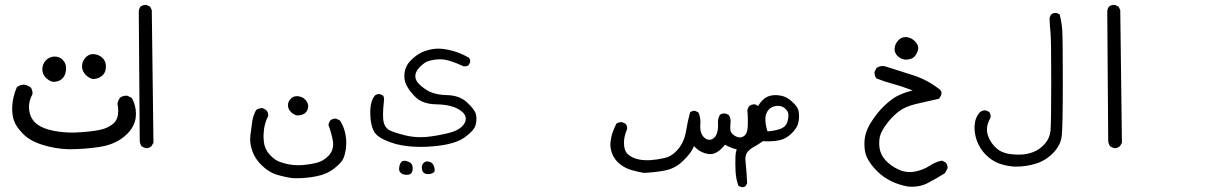

<svg xmlns="http://www.w3.org/2000/svg" viewBox="-20 -447 5040 793"><path d="M465.3 -18.6Q468.3 -2.4 468.3 10.7Q468.3 44.4 450.2 61.5Q425.8 84 384 91.1Q342.3 98.1 295.4 100.1Q287.1 100.6 278.3 100.6Q240.2 100.6 202.1 93.3Q148.9 83 124 58.1Q104.5 38.6 100.6 8.8Q99.6 2 99.6 -4.9Q99.6 -31.2 113.8 -57.1Q114.3 -59.6 114.3 -61.5Q114.3 -77.1 105.5 -87.4L87.4 -96.2Q83 -97.2 79.1 -97.2Q62 -97.2 49.3 -86.4Q32.7 -46.4 30.8 -10.7Q30.3 -3.9 30.3 2.4Q30.3 30.3 37.6 50.8Q45.9 75.7 74.5 105.2Q103 134.8 154.8 150.9Q206.5 167.5 262.7 169.4Q329.6 169.4 392.1 159.7Q462.4 148.9 505.9 105.5Q535.6 75.2 540.5 39.1Q541.5 30.3 541.5 22Q541.5 -11.2 524.4 -42.5L506.8 -51.3Q504.4 -51.8 502 -51.8Q486.3 -51.8 475.6 -43Q467.3 -32.2 465.3 -18.6ZM252 -153.3Q252.9 -159.2 252.9 -162.6Q252.9 -166 252.7 -170.4Q252.4 -174.8 250.5 -181.2Q248.5 -187.5 245.6 -191.4Q241.7 -197.3 238.8 -200.2Q226.1 -213.4 206.1 -213.4Q185.1 -213.4 170.4 -198.7Q154.8 -182.6 154.8 -160.6Q154.8 -140.6 169.7 -125.7Q184.6 -110.8 200.7 -108.9Q220.2 -108.9 234.1 -119.6Q248 -130.4 252 -153.3ZM417.5 -172.4Q417.5 -189.9 407.7 -203.1L402.8 -208Q392.1 -219.2 373 -222.7Q368.7 -223.6 364.3 -223.6Q347.7 -223.6 335 -210.9Q318.8 -194.8 318.8 -172.9Q318.8 -152.8 334.5 -137.2Q347.7 -124 363.8 -120.6Q383.3 -120.6 399.4 -132.3Q417.5 -146 417.5 -172.4Z M584 165Q596.7 165 606 156.2L613.8 142.6L606.9 -405.3L600.1 -419.4L585.9 -426.3Q583.5 -426.8 579.8 -426.8Q576.2 -426.8 571 -425.3Q565.9 -423.8 560.5 -419.9Q554.2 -411.1 553.2 -400.4L557.1 131.8Q557.1 146.5 565.4 157.7L580.1 164.6Q582 165 584 165Z M1013.2 127.4Q1013.2 151.4 1022 176.3Q1033.2 209.5 1062.3 237.1Q1091.3 264.6 1122.3 274.2Q1153.3 283.7 1187 288.6Q1195.8 289.1 1205.1 289.1Q1245.6 289.1 1283.2 281.7Q1329.1 273.4 1360.1 249Q1391.1 224.6 1398.4 207Q1405.8 189.5 1409.2 162.1Q1410.2 152.3 1410.2 142.6Q1410.2 124.5 1406.2 105Q1400.4 75.7 1383.8 50.3L1369.1 43.5Q1366.7 43 1363.3 43Q1359.9 43 1355 44.4Q1350.1 45.9 1344.7 49.8Q1338.4 58.1 1336.4 68.8Q1348.1 99.1 1354.5 133.3Q1356 141.6 1356 149.4Q1356 175.8 1338.4 194.8Q1315.9 218.8 1287.1 225.6Q1244.6 235.4 1210.9 235.4Q1172.9 235.4 1134.8 221.2Q1113.8 213.9 1093.3 190.9Q1072.8 168 1069.8 138.7Q1068.4 126.5 1068.4 118.2Q1068.4 109.9 1068.8 104.5Q1070.8 63.5 1087.4 32.7Q1087.9 31.2 1087.9 29.3Q1087.9 16.6 1079.1 7.3L1064.9 -0.5Q1064 -0.5 1063 -0.5Q1047.9 -0.5 1037.6 7.8Q1025.9 29.3 1022 53.2Q1018.1 78.6 1014.2 111.3Q1013.2 119.1 1013.2 127.4ZM1238.8 21Q1252.9 10.7 1252.9 -10.3Q1252.9 -14.2 1250.5 -20.5Q1248 -28.3 1241.5 -34.9Q1234.9 -41.5 1228 -44.9Q1217.3 -49.8 1205.6 -49.8Q1191.4 -49.8 1181.2 -39.6Q1169.4 -27.8 1169.4 -12.2Q1169.4 3.4 1181.6 15.6Q1193.8 27.8 1207.5 29.8Q1226.1 29.8 1238.8 21Z M1660.6 274.9Q1676.8 274.9 1681.2 264.6Q1684.6 256.8 1684.6 250Q1684.6 243.2 1683.1 237.3Q1680.2 225.1 1663.1 219.7Q1655.8 216.8 1649.4 216.8Q1642.6 216.8 1638.7 221.2Q1630.9 228.5 1628.9 243.7Q1628.4 247.1 1628.4 250Q1628.4 260.7 1634.3 266.1Q1642.6 273.9 1655.8 274.9Q1658.2 274.9 1660.6 274.9ZM1736.8 270.5Q1741.2 272 1747.6 272Q1763.2 272 1772 264.6Q1775.4 261.2 1775.4 255.6Q1775.4 250 1774.2 245.8Q1772.9 241.7 1772.2 239.7Q1771.5 237.8 1770.8 236.1Q1770 234.4 1769 232.9Q1764.2 224.6 1754.9 221.7Q1749.5 219.7 1745.1 219.7Q1735.8 219.7 1729.5 226.1Q1722.2 233.4 1722.2 245.1Q1722.2 264.6 1736.8 270.5ZM1509.3 16.6Q1509.3 73.2 1528.3 101.6Q1546.9 127.9 1615.2 147.9Q1661.1 159.7 1717.3 159.7Q1742.7 159.7 1769.5 157.2Q1857.9 149.9 1898.9 120.6Q1939.5 91.3 1944.8 67.4Q1947.8 54.7 1947.8 43.9Q1947.8 33.2 1945.3 23.9Q1940.4 5.4 1909.2 -23.9Q1877.9 -53.2 1825.7 -54.2Q1770 -55.2 1735.8 -79.1Q1701.2 -103 1696.3 -124Q1695.3 -128.4 1695.3 -131.8Q1695.3 -149.9 1710.9 -167Q1730 -187.5 1746.3 -193.6Q1762.7 -199.7 1787.1 -201.7Q1792 -202.1 1798.3 -202.1Q1817.4 -202.1 1842.5 -194.1Q1867.7 -186 1894 -173.3Q1896.5 -172.9 1898.9 -172.9Q1907.7 -172.9 1914.6 -176.8L1921.4 -189Q1921.9 -191.4 1921.9 -193.8Q1921.9 -202.1 1917 -208.5Q1896 -220.7 1872.3 -229.7Q1848.6 -238.8 1815.9 -244.1Q1803.2 -246.1 1791 -246.1Q1771 -246.1 1750.5 -240.7Q1717.8 -232.4 1696.8 -215.3Q1675.3 -198.2 1665 -183.6Q1654.8 -168.9 1650.9 -147Q1649.9 -140.1 1649.9 -132.8Q1649.9 -108.9 1663.6 -86.4Q1673.8 -68.8 1694.3 -47.9Q1723.6 -17.1 1782.2 -16.1Q1844.2 -15.1 1878.4 6.8Q1903.8 23.4 1903.8 43.5Q1903.8 59.6 1888.7 74.7Q1870.6 93.3 1832.5 102.5Q1782.7 114.7 1740.2 118.7Q1728 119.6 1716.3 119.6Q1685.1 119.6 1654.8 112.3Q1599.6 98.6 1584.5 88.4Q1568.4 77.1 1564 55.2Q1562 44.4 1562 24.2Q1562 3.9 1565.9 -31.7Q1566.4 -35.2 1566.4 -37.6Q1566.4 -45.4 1562.5 -52.2L1550.3 -58.1Q1547.9 -58.6 1545.9 -58.6Q1537.1 -58.6 1530.3 -54.2Q1509.3 -32.7 1509.3 16.6Z M2872.1 75.7 2873 59.1Q2873 36.1 2864.7 17.6L2852.1 11.2Q2850.1 10.7 2848.1 10.7Q2837.4 10.7 2830.1 17.1Q2819.8 55.2 2813 97.2Q2804.7 145.5 2772.5 178.2Q2751 199.7 2725.1 205.6Q2694.8 212.4 2667 214.4Q2659.7 214.8 2652.8 214.8Q2602.1 214.8 2574.2 190.9Q2557.1 175.8 2557.1 143.1Q2557.1 116.2 2569.8 86.9Q2570.3 84.5 2570.3 82.5Q2570.3 71.8 2563.5 64L2550.8 58.1Q2548.3 57.6 2545.9 57.6Q2534.7 57.6 2525.9 63.5Q2517.6 79.6 2511 97.9Q2504.4 116.2 2501.5 140.1Q2501 145 2501 150.4Q2501 168.9 2508.8 189Q2519 213.9 2540.8 231Q2562.5 248 2587.4 255.1Q2612.3 262.2 2639.2 267.1Q2685.1 265.1 2726.8 257.1Q2768.6 249 2800.8 217.8Q2833 187 2843.8 162.1L2846.2 156.2Q2852.1 162.6 2853.5 163.6Q2873.5 183.6 2905.3 189Q2909.7 189.5 2914.1 189.5Q2942.4 189.5 2972.2 153.3L2974.6 150.4L2977.5 152.3Q3004.4 167.5 3037.1 172.9Q3042.5 173.8 3045.7 173.8Q3048.8 173.8 3051.3 173.6Q3053.7 173.3 3056.9 172.9Q3060.1 172.4 3063 171.6Q3065.9 170.9 3068.8 169.7Q3071.8 168.5 3074.7 166.7Q3077.6 165 3080.1 163.1Q3086.9 158.7 3092.8 152.3Q3117.7 126 3119.1 91.3Q3119.6 79.1 3119.6 65.4Q3119.6 37.6 3117.7 2.9L3110.8 -9.3L3098.6 -16.1Q3097.2 -16.1 3096.2 -16.1Q3083.5 -16.1 3075.2 -9.3Q3068.8 -2 3066.9 7.8Q3068.8 34.7 3068.8 50.5Q3068.8 66.4 3068.4 75.7Q3066.9 106 3051.8 115.7Q3043.9 120.6 3035.6 120.6Q3027.3 120.6 3019 116.2Q3002.4 107.4 2998 95.7Q2996.1 88.9 2996.1 80.1Q2996.1 71.3 2996.8 64.7Q2997.6 58.1 2997.6 55.2Q2997.6 52.2 2997.1 47.9Q2996.1 37.6 2990.2 27.8L2977.5 22Q2974.6 21.5 2972.2 21.5Q2960.9 21.5 2953.6 27.3Q2945.3 40.5 2945.3 57.6L2945.8 71.8Q2945.8 89.4 2940.9 104Q2934.1 123.5 2917.5 129.4Q2913.1 130.4 2909.2 130.4Q2896 130.4 2884 116.2Q2872.1 102.1 2872.1 75.7Z M3044.9 326.2Q3054.2 326.2 3060.1 320.8L3065.9 309.6Q3063 252.9 3059.6 225.1Q3058.6 217.8 3058.6 211.4Q3058.6 191.9 3066.9 181.2Q3077.1 168.5 3095 158.9Q3112.8 149.4 3130.4 136.2Q3141.6 136.7 3147.7 136.7Q3153.8 136.7 3161.1 136.7Q3180.2 136.2 3198.7 132.3Q3226.6 127 3250.5 103Q3274.4 79.1 3277.8 57.1Q3280.3 44.4 3280.3 33.9Q3280.3 23.4 3278.8 14.6Q3276.4 -4.9 3252.9 -25.9Q3229.5 -47.9 3205.6 -51.8Q3193.8 -54.2 3182.9 -54.2Q3171.9 -54.2 3162.6 -51.8Q3143.1 -47.9 3127.2 -31Q3111.3 -14.2 3104.2 7.6Q3097.2 29.3 3094.7 52.7Q3094.2 58.6 3094.2 64.9Q3094.2 83 3099.6 105.5Q3082.5 117.2 3067.9 124.5Q3051.3 132.3 3035.2 149.9Q3019 167 3017.6 197.8Q3017.1 211.9 3017.1 228Q3017.1 244.1 3018.1 262.2Q3020 293 3029.8 320.3L3041.5 325.7Q3043.5 326.2 3044.9 326.2ZM3141.1 46.4Q3141.1 34.2 3143.6 26.4Q3148.4 12.2 3156.7 3.9Q3165 -4.4 3178.2 -7.8Q3186 -9.8 3193.4 -9.8Q3212.4 -9.8 3225.6 3.9Q3236.3 14.6 3236.3 27.8Q3236.3 43.5 3231 59.6Q3225.1 75.7 3206.1 84Q3187 92.3 3150.4 95.7L3148.9 92.3Q3141.1 65.9 3141.1 46.4Z M3550.3 141.6Q3550.3 144.5 3550.3 151.4Q3550.3 158.2 3551.3 168.9Q3554.2 191.9 3563.5 209Q3577.6 234.9 3603 260.3Q3652.8 309.6 3731 323.7Q3738.8 324.2 3749.8 324.2Q3760.7 324.2 3773.9 321.8Q3793.9 318.4 3811.5 309.1Q3847.2 290.5 3882.3 268.6L3893.1 249.5Q3893.6 247.6 3893.6 243.7Q3893.6 239.7 3891.8 234.4Q3890.1 229 3885.7 224.1L3871.1 216.3Q3843.8 221.2 3819.3 237.8Q3792.5 255.4 3758.3 261.7Q3747.6 263.7 3737.3 263.7Q3713.4 263.7 3690.4 252.9Q3658.7 237.8 3637.7 215.3Q3617.2 192.4 3612.8 165Q3611.3 154.3 3611.3 141.8Q3611.3 129.4 3614.3 116.2Q3620.1 93.8 3642.1 64.5Q3664.1 35.2 3690.9 14.2Q3717.8 -6.8 3763.4 -17.6Q3809.1 -28.3 3857.9 -39.1Q3868.7 -52.7 3868.7 -62.5Q3868.7 -73.7 3856 -81.5Q3806.6 -119.1 3749 -137Q3691.4 -154.8 3634.8 -173.3Q3629.9 -174.3 3625.5 -174.3Q3611.3 -174.3 3600.1 -166L3592.3 -150.9Q3591.8 -148.9 3591.8 -146.2Q3591.8 -143.6 3592.8 -139.6Q3593.8 -130.9 3600.1 -123Q3634.8 -109.4 3668 -100.6Q3702.6 -91.3 3736.8 -78.1L3749.5 -73.7L3736.3 -69.8Q3709.5 -62.5 3686 -50.5Q3662.6 -38.6 3632.8 -10.5Q3603 17.6 3577.1 58.8Q3551.3 100.1 3550.3 141.6ZM3771 -239.3Q3772.5 -244.1 3772.5 -248.5Q3772.5 -262.7 3758.5 -276.9Q3744.6 -291 3725.6 -293.5Q3722.7 -293.9 3719.7 -293.9Q3703.6 -293.9 3690.9 -281.2Q3674.8 -264.2 3674.8 -244.1Q3674.8 -228 3687 -215.8Q3701.2 -202.6 3717.8 -200.7Q3742.7 -200.7 3753.9 -210.4Q3765.6 -220.2 3771 -239.3Z M4004.9 79.6Q4004.9 108.4 4015.6 136.7Q4028.3 169.4 4052.5 193.1Q4076.7 216.8 4104.2 227.3Q4131.8 237.8 4163.6 240.7Q4169.9 241.2 4175.8 241.2Q4217.3 241.2 4254.4 230Q4297.4 217.8 4329.1 185.5Q4360.8 153.3 4365.2 114.5Q4369.6 75.7 4369.6 -107.2Q4369.6 -290 4367.2 -323.7Q4364.7 -357.4 4356.4 -387.7L4344.7 -393.1Q4341.8 -393.6 4340.3 -393.6Q4338.9 -393.6 4336.7 -393.3Q4334.5 -393.1 4332 -392.6Q4326.7 -391.1 4322.3 -387.7Q4315.9 -379.9 4314.9 -370.1Q4315.9 -340.8 4318.8 -312.5Q4321.8 -284.2 4321.8 -111.3Q4321.8 61.5 4318.8 92.8Q4315.9 124 4294.9 147.5Q4273.9 170.9 4247.8 180.9Q4221.7 190.9 4195.8 191.4Q4192.4 191.4 4188.2 191.4Q4184.1 191.4 4177.7 191.4Q4164.1 190.9 4150.4 189Q4129.4 186 4111.8 176.8Q4093.8 167.5 4076.9 144.5Q4060.1 121.6 4056.6 95.7Q4056.2 91.8 4056.2 87.4Q4056.2 64.5 4071.8 37.6Q4071.8 36.6 4071.8 33.2Q4071.8 29.8 4070.3 24.7Q4068.8 19.5 4065.4 15.1L4052.7 9.3Q4050.3 8.8 4048.3 8.8Q4036.1 8.8 4027.3 16.6Q4007.3 38.1 4005.4 70.8Q4004.9 75.2 4004.9 79.6Z M4584 165Q4596.7 165 4606 156.2L4613.8 142.6L4606.9 -405.3L4600.1 -419.4L4585.9 -426.3Q4583.5 -426.8 4579.8 -426.8Q4576.2 -426.8 4571 -425.3Q4565.9 -423.8 4560.5 -419.9Q4554.2 -411.1 4553.2 -400.4L4557.1 131.8Q4557.1 146.5 4565.4 157.7L4580.1 164.6Q4582 165 4584 165Z"/></svg>

Font: Bakudai
Style: Light
Weight: 300
Version: Version 1.48